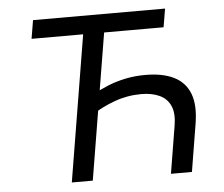

<svg xmlns="http://www.w3.org/2000/svg" viewBox="-52 -787 989 846"><g transform="rotate(-5 443.0 -364.0)"><path d="M595.7 -443.8Q671.9 -443.8 721.7 -419.2Q771.5 -394.5 791.3 -343.3Q811 -292 797.9 -211.4L763.2 0H670.4L705.1 -210.9Q713.9 -264.6 699 -297.6Q684.1 -330.6 650.6 -345.9Q617.2 -361.3 570.3 -361.3Q508.8 -361.3 452.4 -340.8Q396 -320.3 344.7 -287.1L359.4 -377.9Q393.1 -397 429.9 -411.9Q466.8 -426.8 508.1 -435.3Q549.3 -443.8 595.7 -443.8ZM434.1 -662.6 324.7 0H231.9L341.3 -662.6ZM110.4 -646 124 -727.5H708L694.3 -646Z"/></g></svg>

Font: Inter
Style: Italic
Weight: 400
Italic angle: -9.3988°
Designer: Rasmus Andersson
Foundry: rsms
Version: Version 4.001;git-66647c0bb